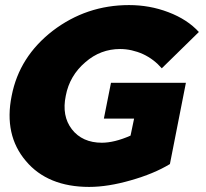

<svg xmlns="http://www.w3.org/2000/svg" viewBox="-20 -727 812 756"><path d="M417 -401 389 -260H508L494 -193C451 -174 413 -165 381 -165C330 -165 290 -183 263 -218C236 -253 228 -297 239 -350C249 -403 275 -447 316 -482C356 -517 402 -534 453 -534C483 -534 514 -527 543 -514C573 -500 597 -481 617 -458L763 -601C733 -634 693 -660 643 -679C593 -698 542 -707 488 -707C376 -707 276 -673 188 -606C100 -538 46 -453 26 -350C5 -247 24 -161 82 -93C139 -25 223 9 331 9C381 9 436 0 495 -17C555 -34 606 -55 649 -81L712 -401Z"/></svg>

Font: Argentum Sans ExtraBold
Style: Italic
Weight: 800
Italic angle: -11.3°
Designer: Julieta Ulanovsky
Foundry: Julieta Ulanovsky
Version: Version 5.001;February 15, 2019;FontCreator 11.5.0.2425 64-b